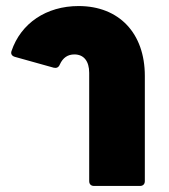

<svg xmlns="http://www.w3.org/2000/svg" viewBox="-20 -615 560 635"><path d="M443 0C453 0 459 -6 459 -16V-364C459 -505 374 -595 240 -595C133 -595 49 -538 18 -446C15 -437 19 -430 29 -427L158 -391C167 -389 174 -392 178 -402C188 -424 204 -435 226 -435C257 -435 275 -413 275 -374V-16C275 -6 281 0 291 0Z"/></svg>

Font: LINE Seed Sans TH ExtraBold
Style: Regular
Weight: 800
Designer: Dalton Maag Ltd | Thai characters by Cadson Demak Co.,Ltd.
Foundry: Dalton Maag Ltd
Version: Version 1.003